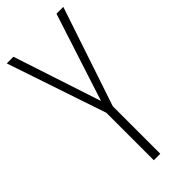

<svg xmlns="http://www.w3.org/2000/svg" viewBox="-232 -755 795 795"><g transform="rotate(-45 165.5 -357.0)"><path d="M166 -328 39 -714H0L147 -278V0H185V-278L331 -714H291Z"/></g></svg>

Font: Noto Sans Ethiopic ExtraCondensed ExtraLight
Style: Regular
Weight: 200
Width: 2
Designer: Monotype Design Team
Foundry: Monotype Imaging Inc.
Version: Version 2.102